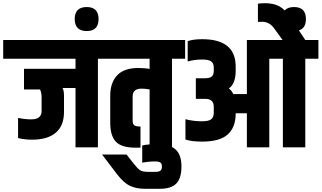

<svg xmlns="http://www.w3.org/2000/svg" viewBox="-60 -921 2010 1200"><path d="M340 -324V-222Q340 -135 288.5 -91.5Q237 -48 141 -48Q94 -48 53 -58V-184Q96 -175 135 -175Q200 -175 200 -227V-315Q200 -330 197 -342Q194 -354 192 -358L189 -362H90V-491H412V-554H-40V-671H633V-554H552V0H412V-371H331Q340 -354 340 -324Z M482 -877Q556 -877 556 -802Q556 -727 482 -727Q407 -727 407 -802Q407 -877 482 -877Z M629 -323Q629 -404 672 -450Q715 -496 804 -496Q824 -496 841.5 -494.5Q859 -493 867 -492L875 -490V-554H554V-671H1097V-554H1015V0H875V-362Q848 -367 825 -367Q769 -367 769 -318V-168Q769 -145 780 -137.5Q791 -130 818 -130V2H788Q699 2 664 -35.5Q629 -73 629 -154Z M578 45H731L775 101Q801 134 816.5 143.5Q832 153 864 153H911Q933 153 942.5 146Q952 139 952 120Q952 102 942.5 95Q933 88 911 88Q888 88 867.5 90Q847 92 838 94L829 96V-12Q864 -20 924 -20Q999 -20 1036.5 12.5Q1074 45 1074 119Q1074 193 1042 226Q1010 259 939 259H846Q791 259 751.5 240Q712 221 670 166Z M1848 -671H1930V-554H1848V0H1708V-554H1623V0H1483V-213H1413V-207Q1412 -124 1362.5 -80Q1313 -36 1203 -36Q1136 -36 1099 -49V-176Q1147 -163 1202 -163Q1242 -163 1258.5 -174.5Q1275 -186 1276 -213V-254Q1276 -303 1223 -303H1164V-432H1223Q1251 -432 1263.5 -443Q1276 -454 1276 -478V-499Q1276 -526 1259.5 -537.5Q1243 -549 1203 -549Q1157 -549 1113 -537V-664Q1148 -676 1204 -676Q1413 -676 1413 -505V-478Q1413 -398 1370 -368Q1387 -357 1398 -333H1483V-671H1706L1654 -743Q1624 -785 1578 -785Q1562 -785 1552 -784V-898Q1575 -901 1597 -901Q1648 -901 1684 -882.5Q1720 -864 1754 -813Z M1778 -877Q1852 -877 1852 -802Q1852 -727 1778 -727Q1703 -727 1703 -802Q1703 -877 1778 -877Z"/></svg>

Font: Khand Black
Style: Regular
Weight: 900
Designer: Sanchit Sawaria and Jyotish Sonowal (Devanagari), Satya Rajpurohit (Latin)
Foundry: Indian Type Foundry
Version: Version 2.000;PS 1.0;hotconv 1.0.79;makeotf.lib2.5.61930